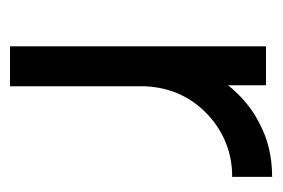

<svg xmlns="http://www.w3.org/2000/svg" viewBox="-108 -444 552 375"><g transform="rotate(90 167.5 -256.0)"><path d="M70 -500V0H148V-263Q151 -336 202 -385Q254 -434 325 -434V-512Q266 -512 220 -487Q188 -471 162 -444Q158 -440 154 -435.5Q150 -431 146 -426V-500Z"/></g></svg>

Font: Unageo
Style: Regular
Weight: 400
Designer: Richard Sepsi
Foundry: Richard Sepsi
Version: Version 2.000